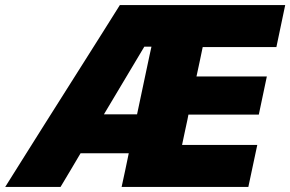

<svg xmlns="http://www.w3.org/2000/svg" viewBox="-62 -733 1138 753"><path d="M-41.5 0Q-5.5 -58 34.5 -121Q74.5 -184 110 -241L266.5 -488.5Q304 -548 339.5 -604Q374.5 -660 408 -713H1056.5L1022 -548.5H733Q728 -524 722.5 -498Q716.5 -471.5 710.5 -442L708.5 -433H984.5L953 -283.5H677L673 -263Q667 -236.5 662 -212Q657 -187.5 652 -164.5H947L912 0H415Q422.5 -34 429.2 -65.8Q436 -97.5 443 -132H254Q234.5 -98.5 214.5 -65.2Q194.5 -32 175.5 0ZM504 -550 345.5 -284.5H475.5L515.5 -473.5Q520 -494.5 524 -513.5Q528 -532.5 532 -550Z"/></svg>

Font: Heraclito ExtraBold
Style: Italic
Weight: 800
Italic angle: -12°
Designer: Kostas Bartsokas (font) & Cristiano Sobral (main changes)
Foundry: Kostas Bartsokas (font) & Cristiano Sobral (main changes)
Version: Version 1.00;July 8, 2020;FontCreator 13.0.0.2655 64-bit